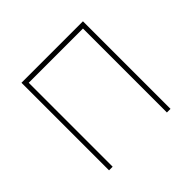

<svg xmlns="http://www.w3.org/2000/svg" viewBox="-137 -691 841 841"><g transform="rotate(-45 283.5 -271.0)"><path d="M474.1 -542.5V0H451.7V-520H115.7V0H93.3V-542.5Z"/></g></svg>

Font: Inter 16pt Thin
Style: Regular
Weight: 250
Version: Version 4.001;git-66647c0bb